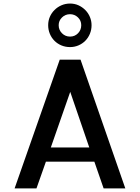

<svg xmlns="http://www.w3.org/2000/svg" viewBox="-20 -1052 781 1072"><path d="M61.5 0 313.5 -718.8H429.7L679.7 0H558.6L506.8 -149.4H236.3L183.6 0ZM263.7 -228.5H478.5L372.1 -539.1ZM371.1 -1032.2Q396.5 -1032.2 418 -1022.5Q439.5 -1012.7 456.1 -996.1Q472.7 -979.5 481.9 -957.5Q491.2 -935.5 491.2 -911.1Q491.2 -885.7 481.9 -863.3Q472.7 -840.8 456.1 -824.2Q439.5 -807.6 417.5 -798.3Q395.5 -789.1 371.1 -789.1Q345.7 -789.1 323.2 -798.3Q300.8 -807.6 284.2 -824.2Q267.6 -840.8 258.3 -863.3Q249 -885.7 249 -911.1Q249 -936.5 258.3 -958Q267.6 -979.5 284.2 -996.1Q300.8 -1012.7 323.2 -1022.5Q345.7 -1032.2 371.1 -1032.2ZM371.1 -847.7Q397.5 -847.7 415.5 -866.2Q433.6 -884.8 433.6 -911.1Q433.6 -937.5 415 -955.1Q396.5 -972.7 371.1 -972.7Q344.7 -972.7 326.2 -954.6Q307.6 -936.5 307.6 -911.1Q307.6 -884.8 326.2 -866.2Q344.7 -847.7 371.1 -847.7Z"/></svg>

Font: Allerta
Style: Medium
Weight: 500
Designer: Matt McInerney
Foundry: Matt McInerney
Version: Version 1.0